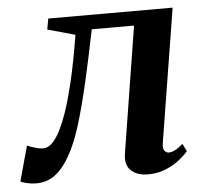

<svg xmlns="http://www.w3.org/2000/svg" viewBox="-77 -579 684 636"><g transform="rotate(-5 265.0 -260.5)"><path d="M448 -89Q445 -69 451.5 -62.2Q458 -55.5 465 -55.5Q474 -55.5 485.5 -61Q497 -66.5 512.5 -80L525 -55Q515 -42.5 495.5 -27Q476 -11.5 449.5 -0.5Q423 10.5 391 10.5Q354 10.5 334 -8.5Q314 -27.5 320 -65L387 -484.5H246.5Q227 -388.5 209 -310Q191 -231.5 172.5 -171.8Q154 -112 131.5 -72.5Q109 -32.5 81.8 -12.2Q54.5 8 19 8Q3.5 8 -12.5 4.2Q-28.5 0.5 -33 -3L-1 -119.5Q3 -117.5 12 -114.2Q21 -111 31.8 -108.2Q42.5 -105.5 52 -105.5Q68.5 -105.5 83 -120.5Q97.5 -135.5 109.8 -160.2Q122 -185 132.2 -214.5Q142.5 -244 150 -273Q160.5 -311.5 168.5 -349.5Q176.5 -387.5 182.2 -419.5Q188 -451.5 191 -471L99.5 -496.5L106 -532.5H519.5Z"/></g></svg>

Font: Merriweather 72pt SemiBold
Style: Italic
Weight: 600
Italic angle: -7.8°
Version: Version 2.101